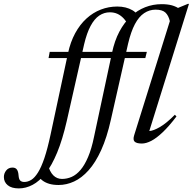

<svg xmlns="http://www.w3.org/2000/svg" viewBox="-196 -748 1018 1014"><path d="M60.5 -441.5 66.5 -474H579.5L571.5 -441.5ZM5.5 179.5 56.5 120.5Q66.5 159 85.5 178Q104.5 197 131.5 197Q158 197 182.8 186Q207.5 175 229.2 149.5Q251 124 269.2 81.2Q287.5 38.5 300.5 -25L395.5 -469Q409 -533 434.5 -581Q460 -629 494.5 -661.2Q529 -693.5 570.5 -709.8Q612 -726 657.5 -726Q673 -726 686.5 -724.5Q700 -723 711.8 -719.8Q723.5 -716.5 734.8 -711.2Q746 -706 756.5 -697.5L725.5 -698.5L796 -727.5H802L592.5 -56Q613.5 -57 648 -76.8Q682.5 -96.5 727.5 -142L736 -133Q696.5 -81 663.2 -49.5Q630 -18 602.8 -4Q575.5 10 553.5 10Q525.5 10 515.2 0.2Q505 -9.5 512.5 -33.5L701 -636.5Q694 -666 677.8 -681.5Q661.5 -697 625.5 -697Q593 -697 565.2 -678.5Q537.5 -660 516.5 -620.5Q495.5 -581 480.5 -517.5L389.5 -115.5Q368.5 -21.5 338.5 44.5Q308.5 110.5 272 151.2Q235.5 192 195.2 210.5Q155 229 113.5 229Q85.5 229 64.2 222.8Q43 216.5 28.2 205.2Q13.5 194 5.5 179.5ZM156.5 -108.5Q134 -10.5 105.8 57.8Q77.5 126 44.8 167.8Q12 209.5 -23.8 228.2Q-59.5 247 -96.5 247Q-135 247 -155.2 230.2Q-175.5 213.5 -175.5 187Q-175.5 167.5 -163.2 152.2Q-151 137 -130 137Q-114.5 137 -107 147Q-99.5 157 -98 178Q-96.5 199 -88.8 206Q-81 213 -68 213Q-49 213 -31 202Q-13 191 4.5 163.2Q22 135.5 38.5 86.8Q55 38 71 -37L163 -466.5Q176 -526.5 201 -572.5Q226 -618.5 260.5 -650Q295 -681.5 336.5 -697.5Q378 -713.5 423.5 -713.5Q447 -713.5 467 -708.5Q487 -703.5 503.2 -694Q519.5 -684.5 531 -669.5L483.5 -611.5Q471 -636 456 -651.8Q441 -667.5 423.5 -675.2Q406 -683 384 -683Q354 -683 328.2 -665.8Q302.5 -648.5 282.5 -611.2Q262.5 -574 248.5 -515Z"/></svg>

Font: Newsreader 48pt
Style: Italic
Weight: 400
Italic angle: -17°
Version: Version 1.003